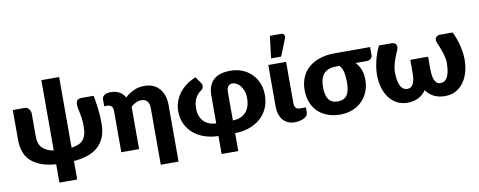

<svg xmlns="http://www.w3.org/2000/svg" viewBox="-74 -1123 4114 1648"><g transform="rotate(-10 1983.5 -298.5)"><path d="M485.5 -728.5V-113Q519.5 -117.5 544.8 -127.8Q570 -138 586.5 -157Q603 -176 611.2 -204.5Q619.5 -233 619.5 -274Q619.5 -316.5 615.8 -344.5Q612 -372.5 607.2 -393.5Q602.5 -414.5 598.8 -432Q595 -449.5 595 -470.5Q595 -484 598.8 -493Q602.5 -502 608.5 -507.8Q614.5 -513.5 622.2 -516Q630 -518.5 637.5 -518.5H749.5Q755.5 -486.5 760 -456.2Q764.5 -426 768 -396Q771.5 -366 773.2 -335.8Q775 -305.5 775 -274Q775 -200.5 752.8 -149.8Q730.5 -99 691.8 -66.8Q653 -34.5 600 -18Q547 -1.5 485.5 4V164.5H330.5V5Q252.5 -1.5 198 -22.5Q143.5 -43.5 109.5 -77.2Q75.5 -111 60 -156.8Q44.5 -202.5 44.5 -258.5V-518.5H152.5Q162 -518.5 170.5 -513Q179 -507.5 185.5 -499.2Q192 -491 195.8 -481Q199.5 -471 199.5 -462V-258.5Q199.5 -195.5 233 -161Q266.5 -126.5 330.5 -115.5V-728.5Z M1369 164.5H1214V-329.5Q1214 -367.5 1196.5 -388.8Q1179 -410 1145 -410Q1119.5 -410 1097 -399Q1074.5 -388 1054 -369.5V0H899V-356Q899 -386 886.2 -400.2Q873.5 -414.5 850.5 -414.5H823V-473.5Q823 -483 827 -492Q831 -501 840.2 -508.2Q849.5 -515.5 864 -519.8Q878.5 -524 899.5 -524Q938.5 -524 971.2 -507.2Q1004 -490.5 1021.5 -455.5Q1056 -487 1097.8 -506.8Q1139.5 -526.5 1193 -526.5Q1235.5 -526.5 1268.2 -511.8Q1301 -497 1323.5 -470.8Q1346 -444.5 1357.5 -408.2Q1369 -372 1369 -329.5Z M1596 -259.5Q1596 -222.5 1606.8 -193.8Q1617.5 -165 1637 -145Q1656.5 -125 1683.8 -114.2Q1711 -103.5 1744.5 -102.5V-344.5Q1744.5 -393.5 1758.5 -428Q1772.5 -462.5 1798.2 -484.5Q1824 -506.5 1860.2 -516.5Q1896.5 -526.5 1941 -526.5Q1998.5 -526.5 2046 -507Q2093.5 -487.5 2127.2 -453.2Q2161 -419 2179.5 -372.5Q2198 -326 2198 -271.5Q2198 -206 2174.5 -154.5Q2151 -103 2109.5 -67.2Q2068 -31.5 2011.8 -12Q1955.5 7.5 1889.5 8V164.5H1744.5V7.5Q1679 6.5 1623.5 -12.8Q1568 -32 1527.5 -66.8Q1487 -101.5 1464 -150.5Q1441 -199.5 1441 -260.5Q1441 -306 1455.5 -346.5Q1470 -387 1496 -420.5Q1522 -454 1558.2 -480Q1594.5 -506 1638 -523L1678.5 -463.5Q1684.5 -455 1685.2 -445.5Q1686 -436 1683.2 -427.5Q1680.5 -419 1675.2 -412.2Q1670 -405.5 1664 -403Q1633.5 -382 1614.8 -346.5Q1596 -311 1596 -259.5ZM1889.5 -102.5Q1925 -103 1953.5 -114Q1982 -125 2001.8 -146Q2021.5 -167 2032.2 -198.2Q2043 -229.5 2043 -271.5Q2043 -306.5 2033 -333.8Q2023 -361 2008 -379.2Q1993 -397.5 1975 -407Q1957 -416.5 1941 -416.5Q1930.5 -416.5 1921 -413Q1911.5 -409.5 1904.5 -401.2Q1897.5 -393 1893.5 -379.2Q1889.5 -365.5 1889.5 -344.5Z M2271.5 0ZM2271.5 -518.5H2426.5V-163Q2426.5 -134 2437.5 -119Q2448.5 -104 2475 -104H2526V-59Q2526 -43 2515.5 -31Q2505 -19 2488.5 -11Q2472 -3 2451.8 1.2Q2431.5 5.5 2412 5.5Q2377.5 5.5 2351 -6.8Q2324.5 -19 2307 -40.5Q2289.5 -62 2280.5 -91.2Q2271.5 -120.5 2271.5 -154ZM2304.5 -570 2328.5 -762.5H2423.5Q2444.5 -762.5 2451.5 -750.2Q2458.5 -738 2451.5 -717L2393 -570Z M3012.5 -405Q3039 -378 3054.5 -339.5Q3070 -301 3070 -249.5Q3070 -194 3051 -146.8Q3032 -99.5 2997.2 -65Q2962.5 -30.5 2914 -11.2Q2865.5 8 2806.5 8Q2747.5 8 2698.5 -10Q2649.5 -28 2614.5 -61.5Q2579.5 -95 2560.2 -143Q2541 -191 2541 -251Q2541 -314.5 2563 -364.5Q2585 -414.5 2625.5 -448.5Q2666 -482.5 2722.8 -500.5Q2779.5 -518.5 2849 -518.5H3159V-446.5Q3159 -440 3155.8 -432.8Q3152.5 -425.5 3146.2 -419.2Q3140 -413 3131.2 -409Q3122.5 -405 3112 -405ZM2911 -256Q2911 -277.5 2909 -300.5Q2907 -323.5 2902.2 -344Q2897.5 -364.5 2889.5 -380.5Q2881.5 -396.5 2870 -405H2848Q2772 -405 2736.5 -367.5Q2701 -330 2701 -248.5Q2701 -177 2726.2 -142Q2751.5 -107 2806 -107Q2860.5 -107 2885.8 -143Q2911 -179 2911 -256Z M3413 -109Q3431 -109 3443.5 -118Q3456 -127 3463.8 -143Q3471.5 -159 3475.2 -181Q3479 -203 3479.5 -229V-350.5H3634.5V-240.5H3635Q3635 -212 3638.2 -188Q3641.5 -164 3649.2 -146.5Q3657 -129 3669.8 -119Q3682.5 -109 3701.5 -109Q3716.5 -109 3731.2 -115.8Q3746 -122.5 3757.5 -140.5Q3769 -158.5 3776.2 -190.2Q3783.5 -222 3783.5 -272Q3783.5 -290.5 3779.8 -311Q3776 -331.5 3770 -351.2Q3764 -371 3757.2 -389Q3750.5 -407 3744.8 -421Q3739 -435 3735 -443.8Q3731 -452.5 3731 -454Q3723.5 -472 3725 -484.2Q3726.5 -496.5 3733.2 -504.2Q3740 -512 3749.5 -515.2Q3759 -518.5 3766.5 -518.5H3878.5Q3892.5 -490.5 3903.5 -459.2Q3914.5 -428 3922.5 -396.2Q3930.5 -364.5 3934.8 -332.8Q3939 -301 3939 -272Q3939 -213.5 3924.5 -162.5Q3910 -111.5 3882.2 -73.8Q3854.5 -36 3814 -14Q3773.5 8 3721.5 8Q3690.5 8 3665.5 2Q3640.5 -4 3620 -15Q3599.5 -26 3583.8 -40.5Q3568 -55 3556 -72.5Q3544 -55 3528.2 -40.5Q3512.5 -26 3492.2 -15Q3472 -4 3447.5 2Q3423 8 3393 8Q3341 8 3300.5 -14Q3260 -36 3232.2 -73.8Q3204.5 -111.5 3190 -162.5Q3175.5 -213.5 3175.5 -272Q3175.5 -301 3179.8 -332.8Q3184 -364.5 3191.8 -396.2Q3199.5 -428 3210.8 -459.2Q3222 -490.5 3236 -518.5H3348Q3355.5 -518.5 3365 -515.2Q3374.5 -512 3381.2 -504.2Q3388 -496.5 3389.5 -484.2Q3391 -472 3383.5 -454Q3383.5 -452.5 3379.5 -443.8Q3375.5 -435 3369.8 -421Q3364 -407 3357.2 -389Q3350.5 -371 3344.5 -351.2Q3338.5 -331.5 3334.8 -311Q3331 -290.5 3331 -272Q3331 -222 3338.2 -190.2Q3345.5 -158.5 3357 -140.5Q3368.5 -122.5 3383.2 -115.8Q3398 -109 3413 -109Z"/></g></svg>

Font: Lato Black
Style: Regular
Weight: 900
Designer: Lukasz Dziedzic
Foundry: tyPoland Lukasz Dziedzic
Version: Version 2.007; 2014-02-27